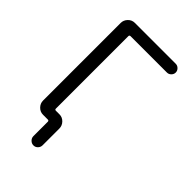

<svg xmlns="http://www.w3.org/2000/svg" viewBox="-262 -825 1079 1079"><g transform="rotate(45 278.0 -285.0)"><path d="M141 0Q118 0 101.5 -17Q85 -34 85 -57V-673Q85 -696 101.5 -713Q118 -730 141 -730H466Q480 -730 490.5 -719.5Q501 -709 501 -695Q501 -681 490.5 -670.5Q480 -660 466 -660H177Q168 -660 168 -651V-75Q168 -67 177 -67H205Q228 -67 244.5 -50Q261 -33 261 -10V123Q261 138 250.5 149Q240 160 225 160Q210 160 199 149Q188 138 188 123V9Q188 0 179 0H168Z"/></g></svg>

Font: Rounded Mplus 1c
Style: Regular
Weight: 400
Version: Version 1.059.20150529